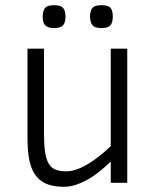

<svg xmlns="http://www.w3.org/2000/svg" viewBox="-20 -698 595 733"><path d="M402.8 0V-81.1Q381.3 -60.5 359.1 -42.7Q336.9 -24.9 314.2 -12.2Q291.5 0.5 268.8 7.8Q246.1 15.1 223.1 15.1Q181.6 15.1 155 2.9Q128.4 -9.3 112.8 -33Q97.2 -56.6 91.1 -91.1Q85 -125.5 85 -169.9V-512.2H147.9V-192.9Q147.9 -149.9 151.6 -121.3Q155.3 -92.8 164.8 -75.4Q174.3 -58.1 190.9 -51Q207.5 -43.9 232.9 -43.9Q267.6 -43.9 311.5 -69.3Q355.5 -94.7 402.8 -140.1V-512.2H465.8V0ZM410.6 -634.8Q410.6 -611.3 401.1 -601.1Q391.6 -590.8 366.7 -590.8Q340.8 -590.8 332.3 -603Q323.7 -615.2 323.7 -634.8Q323.7 -656.7 332.8 -667.5Q341.8 -678.2 366.7 -678.2Q393.1 -678.2 401.9 -668Q410.6 -657.7 410.6 -634.8ZM230 -634.8Q230 -611.3 220.5 -601.1Q210.9 -590.8 186 -590.8Q172.9 -590.8 164.6 -594Q156.2 -597.2 151.4 -603Q146.5 -608.9 144.8 -616.9Q143.1 -625 143.1 -634.8Q143.1 -656.7 152.1 -667.5Q161.1 -678.2 186 -678.2Q211.9 -678.2 220.9 -667.7Q230 -657.2 230 -634.8Z"/></svg>

Font: Clear Sans Light
Style: Regular
Weight: 300
Foundry: Intel Corporation
Version: Version 1.00